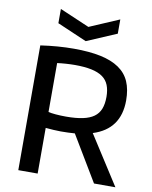

<svg xmlns="http://www.w3.org/2000/svg" viewBox="-102 -1039 883 1114"><g transform="rotate(10 340.0 -482.0)"><path d="M165 -964 340 -889 515 -964V-880L339 -805L165 -880ZM370 -267Q331 -264 287 -264Q270 -264 244.5 -265.5Q219 -267 198 -269V0H84V-735Q186 -750 280 -750Q372 -750 438 -736Q504 -722 547 -692.5Q590 -663 610 -617Q630 -571 630 -507Q630 -337 472 -287L656 0H530ZM302 -354Q360 -354 400.5 -362.5Q441 -371 466 -389Q491 -407 502.5 -436Q514 -465 514 -507Q514 -547 502.5 -576Q491 -605 465.5 -623Q440 -641 399.5 -649.5Q359 -658 302 -658Q278 -658 248.5 -656Q219 -654 198 -651V-363Q212 -359 241 -356.5Q270 -354 302 -354Z"/></g></svg>

Font: Encode Sans Normal
Style: Medium
Weight: 500
Designer: Pablo Impallari, Andres Torresi
Foundry: Pablo Impallari, Andres Torresi
Version: Version 1.000; ttfautohint (v1.00) -l 8 -r 50 -G 200 -x 14 -